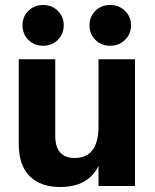

<svg xmlns="http://www.w3.org/2000/svg" viewBox="-20 -744 620 768"><path d="M520 0H374V-81Q334 4 220 4Q142 4 98.5 -39.5Q55 -83 55 -168V-507H201V-201Q201 -112 279 -112Q374 -112 374 -239V-507H520ZM504 -643Q504 -608 480 -584.5Q456 -561 421 -561Q385 -561 361.5 -584.5Q338 -608 338 -643Q338 -677 361.5 -700.5Q385 -724 421 -724Q456 -724 480 -700.5Q504 -677 504 -643ZM235 -643Q235 -608 211.5 -584.5Q188 -561 153 -561Q117 -561 93.5 -584.5Q70 -608 70 -643Q70 -677 93.5 -700.5Q117 -724 153 -724Q188 -724 211.5 -700.5Q235 -677 235 -643Z"/></svg>

Font: Hind Siliguri
Style: Bold
Weight: 700
Designer: Jyotish Sonowal
Foundry: Indian Type Foundry
Version: Version 1.001;PS 1.0;hotconv 1.0.86;makeotf.lib2.5.63406; tt